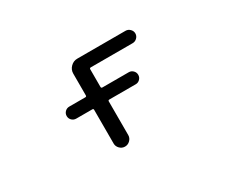

<svg xmlns="http://www.w3.org/2000/svg" viewBox="-92 -789 1184 1010"><g transform="rotate(-30 500.0 -284.0)"><path d="M275.4 -276.4Q259.8 -276.4 249 -287.1Q238.3 -297.9 238.3 -313Q238.3 -328.1 249 -338.9Q259.8 -349.6 275.4 -349.6H373Q379.9 -349.6 379.9 -357.4V-489.3Q379.9 -512.7 397 -529.8Q414.1 -546.9 437.5 -546.9H730.5Q746.1 -546.9 757.3 -535.6Q768.6 -524.4 768.6 -509.3Q768.6 -494.1 757.3 -482.9Q746.1 -471.7 730.5 -471.7H476.6Q468.8 -471.7 468.8 -464.8V-357.4Q468.8 -349.6 476.6 -349.6H636.7Q651.4 -349.6 662.1 -338.9Q672.9 -328.1 672.9 -313Q672.9 -297.9 662.1 -287.1Q651.4 -276.4 636.7 -276.4H476.6Q468.8 -276.4 468.8 -269.5V-64.5Q468.8 -46.9 455.6 -33.7Q442.4 -20.5 424.3 -20.5Q406.2 -20.5 393.1 -33.7Q379.9 -46.9 379.9 -64.5V-269.5Q379.9 -276.4 373 -276.4Z"/></g></svg>

Font: Rounded Mgen+ 1mn regular
Style: Regular
Weight: 400
Designer: [Source Han Sans]
Ryoko NISHIZUKA  (kana & ideographs); Paul D. Hunt (Latin, Greek & Cyrillic); Wenlong ZHANG  (bopomofo
Version: Version 1.059.20150602